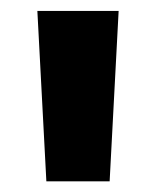

<svg xmlns="http://www.w3.org/2000/svg" viewBox="-20 -720 286 352"><path d="M65 -387.5 48.5 -700H197.5L181 -387.5Z"/></svg>

Font: Geologica Roman
Style: Bold
Weight: 700
Designer: Sindre Bremnes, Frode Helland
Foundry: Monokrom Skriftforlag AS
Version: Version 1.010;gftools[0.9.28]